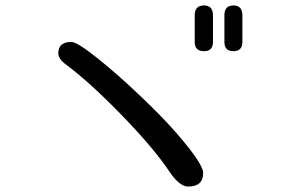

<svg xmlns="http://www.w3.org/2000/svg" viewBox="-20 -766 1040 705"><path d="M630 -275Q726 -164 726 -131Q726 -81 671 -81Q640 -81 604 -133Q548 -218 431 -339Q314 -460 225 -527Q194 -549 194 -570Q194 -612 242 -612Q263 -612 337 -553Q411 -494 496.5 -412.5Q582 -331 630 -275ZM695 -710Q695 -746 729 -746Q762 -746 762 -710V-612Q762 -578 729 -578Q695 -578 695 -612ZM804 -710Q804 -746 837 -746Q870 -746 870 -710V-612Q870 -578 837 -578Q804 -578 804 -612Z"/></svg>

Font: 寒蝉全圆体
Style: Regular
Weight: 400
Designer: Warren2060
      Designed by Motoya company      

      [Varela Round]
      Joe Prince(Latin component); Avraham Cornf
Foundry: ChillType
Version: Version 3.200